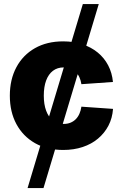

<svg xmlns="http://www.w3.org/2000/svg" viewBox="-20 -748 621 972"><path d="M119.6 204.1 399.4 -727.5H480L200.2 204.1ZM299.8 11.2Q217.8 11.2 157 -23.4Q96.2 -58.1 63 -119.9Q29.8 -181.6 29.8 -263.7Q29.8 -345.7 63 -407.7Q96.2 -469.7 157 -504.2Q217.8 -538.6 299.8 -538.6Q353 -538.6 397.2 -523.9Q441.4 -509.3 474.6 -482.2Q507.8 -455.1 527.6 -417.2Q547.4 -379.4 551.8 -333L392.1 -321.8Q389.2 -341.3 381.8 -357.2Q374.5 -373 363 -384Q351.6 -395 336.4 -400.9Q321.3 -406.7 302.2 -406.7Q270.5 -406.7 248 -389.6Q225.6 -372.6 213.6 -340.6Q201.7 -308.6 201.7 -263.7Q201.7 -219.7 213.6 -187.5Q225.6 -155.3 248 -137.9Q270.5 -120.6 302.2 -120.6Q321.3 -120.6 336.4 -126.7Q351.6 -132.8 363 -144Q374.5 -155.3 381.8 -171.6Q389.2 -188 392.1 -208L552.2 -196.8Q548.8 -149.9 529.1 -112.1Q509.3 -74.2 476.3 -46.4Q443.4 -18.6 398.4 -3.7Q353.5 11.2 299.8 11.2Z"/></svg>

Font: Inter 24pt ExtraBold
Style: Regular
Weight: 800
Designer: Rasmus Andersson
Foundry: rsms
Version: Version 4.001;git-66647c0bb